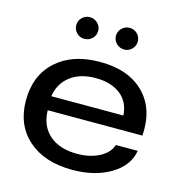

<svg xmlns="http://www.w3.org/2000/svg" viewBox="-110 -833 880 940"><g transform="rotate(15 330.5 -363.5)"><path d="M338.9 8.8Q198.7 8.8 116 -64.2Q33.2 -137.2 33.2 -262.2Q33.2 -389.2 115.2 -463.1Q197.3 -537.1 335.9 -537.1Q480 -537.1 559.1 -458.5Q638.2 -379.9 628.9 -242.2H148.9Q150.4 -162.6 201.9 -117.9Q253.4 -73.2 341.8 -73.2Q407.2 -73.2 454.8 -98.1Q502.4 -123 515.1 -164.1H626Q613.3 -86.4 533.4 -38.8Q453.6 8.8 338.9 8.8ZM147.9 -313H513.2Q509.8 -379.9 462.4 -417.5Q415 -455.1 335.9 -455.1Q256.8 -455.1 207.5 -417Q158.2 -378.9 147.9 -313ZM175.8 -681.2Q175.8 -703.6 192.1 -719.7Q208.5 -735.8 231 -735.8Q253.9 -735.8 270.5 -719.7Q287.1 -703.6 287.1 -681.2Q287.1 -658.2 270.5 -642.1Q253.9 -626 231 -626Q208.5 -626 192.1 -642.1Q175.8 -658.2 175.8 -681.2ZM377 -681.2Q377 -703.6 393.6 -719.7Q410.2 -735.8 433.1 -735.8Q455.6 -735.8 471.7 -719.7Q487.8 -703.6 487.8 -681.2Q487.8 -658.2 471.7 -642.1Q455.6 -626 433.1 -626Q410.2 -626 393.6 -642.1Q377 -658.2 377 -681.2Z"/></g></svg>

Font: Lumene Sans Expanded Medium
Style: Regular
Weight: 500
Width: 7
Designer: Deni Anggara
Version: Version 1.003;Glyphs 3.1.2 (3151)